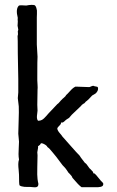

<svg xmlns="http://www.w3.org/2000/svg" viewBox="-20 -789 487 798"><path d="M406 -31 409 -27Q410 -21 407.5 -17.5Q405 -14 398.5 -12.5Q392 -11 388 -11Q384 -11 375 -11Q372 -11 370 -11H359Q354 -11 347 -11Q340 -11 331 -11Q322 -11 319 -11Q308 -18 281 -50Q280 -54 277 -58Q274 -62 270 -66Q266 -70 264 -72Q263 -74 257.5 -82Q252 -90 248 -94Q241 -100 230.5 -115Q220 -130 214 -137Q210 -141 198 -156.5Q186 -172 177 -178Q175 -184 163.5 -190Q152 -196 149 -192Q148 -189 146.5 -187.5Q145 -186 142 -184Q139 -182 138 -181Q139 -176 137 -167.5Q135 -159 135 -156Q135 -154 135.5 -150Q136 -146 136 -143Q136 -132 135 -95Q134 -58 136 -45Q136 -42 137.5 -35Q139 -28 139.5 -25.5Q140 -23 138 -16Q135 -12 130.5 -11Q126 -10 117.5 -11Q109 -12 106 -12Q102 -12 94 -12Q86 -12 81 -12.5Q76 -13 70 -14.5Q64 -16 61 -19Q59 -25 59 -63Q59 -70 57.5 -83Q56 -96 56 -106.5Q56 -117 59 -126Q57 -137 57 -149Q57 -161 58 -176.5Q59 -192 59 -200Q59 -206 57.5 -217Q56 -228 56 -233Q56 -248 57.5 -287.5Q59 -327 58 -347L54 -381Q54 -385 55 -393Q56 -401 56 -405Q57 -435 54 -567Q54 -634 53 -640Q56 -645 54 -659Q54 -660 55 -662Q56 -664 56 -665Q56 -668 54.5 -674Q53 -680 53 -682Q53 -685 53.5 -690.5Q54 -696 54 -700Q54 -702 53.5 -706.5Q53 -711 54 -714Q44 -753 59 -766Q66 -768 89 -766Q114 -771 125 -767Q129 -763 131 -756.5Q133 -750 133.5 -745.5Q134 -741 133.5 -730.5Q133 -720 133 -717Q133 -705 133 -682Q133 -659 133 -640Q133 -621 133 -604Q136 -554 136 -553Q135 -545 135 -474V-455Q135 -451 136 -437Q137 -423 136 -416Q136 -407 135.5 -385.5Q135 -364 135 -353Q135 -349 135.5 -341Q136 -333 136 -329Q136 -325 134.5 -315.5Q133 -306 133.5 -299Q134 -292 138 -287Q148 -287 155 -291Q162 -295 171.5 -306Q181 -317 182 -318L218 -356Q223 -359 228.5 -366Q234 -373 237 -375Q238 -377 245.5 -383Q253 -389 255 -394Q260 -398 272 -411.5Q284 -425 294 -429Q311 -429 351 -427Q353 -427 359 -430Q365 -433 370 -432Q372 -430 379 -429.5Q386 -429 387 -425Q389 -417 384.5 -409.5Q380 -402 376.5 -400Q373 -398 363 -392Q345 -372 340 -369Q337 -368 334 -363.5Q331 -359 327 -358Q320 -354 315 -347L295 -328Q275 -310 267 -299Q255 -292 251 -288Q250 -287 247.5 -284.5Q245 -282 242 -280.5Q239 -279 234 -280Q234 -273 226.5 -266.5Q219 -260 218 -254Q220 -245 228.5 -235.5Q237 -226 239 -222Q250 -210 274 -182.5Q298 -155 311 -142Q315 -135 323 -125Q331 -115 333 -112Q339 -109 345.5 -98.5Q352 -88 357 -85Q358 -83 367 -74Q367 -70 368 -69Q369 -68 373 -68Q379 -63 389.5 -49.5Q400 -36 406 -31Z"/></svg>

Font: FuturaRenner
Style: Regular
Weight: 400
Designer: BSozoo
Foundry: BSozoo
Version: Version 1.001;PS 001.001;hotconv 1.0.70;makeotf.lib2.5.58329